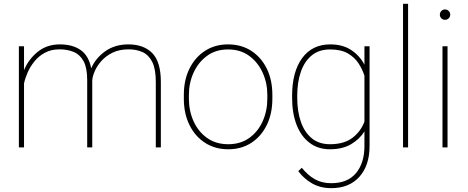

<svg xmlns="http://www.w3.org/2000/svg" viewBox="-20 -770 2447 1003"><path d="M461.9 -351.6V0H435.5V-351.6Q435.5 -415 417 -449.7Q398.4 -484.4 365.7 -498.3Q333 -512.2 291 -512.2Q247.1 -512.2 214.4 -494.4Q181.6 -476.6 159.4 -448.7Q137.2 -420.9 124 -390.4Q110.8 -359.9 105.5 -334V0H78.6V-528.3H105.5V-403.8Q128.9 -460.4 177 -499.3Q225.1 -538.1 292.5 -538.1Q358.9 -538.1 401.1 -508.8Q443.4 -479.5 456.5 -413.1Q478.5 -465.3 529.1 -501.7Q579.6 -538.1 650.9 -538.1Q731 -538.1 775.6 -492.4Q820.3 -446.8 820.3 -341.8V0H793.9V-341.8Q793.9 -409.2 775.4 -446.3Q756.8 -483.4 724.1 -498Q691.4 -512.7 649.4 -512.2Q602.5 -511.7 568.1 -494.9Q533.7 -478 510.7 -452.6Q487.8 -427.2 475.8 -400.1Q463.9 -373 461.9 -351.6Z M940.4 -253.9V-274.4Q940.4 -352.1 969.7 -411.4Q999 -470.7 1051 -504.4Q1103 -538.1 1171.4 -538.1Q1240.7 -538.1 1292.7 -504.4Q1344.7 -470.7 1373.8 -411.4Q1402.8 -352.1 1402.8 -274.4V-253.9Q1402.8 -176.8 1373.8 -117.2Q1344.7 -57.6 1293 -23.9Q1241.2 9.8 1172.4 9.8Q1103.5 9.8 1051.3 -23.9Q999 -57.6 969.7 -117.2Q940.4 -176.8 940.4 -253.9ZM966.8 -274.4V-253.9Q966.8 -190.9 991.2 -136.7Q1015.6 -82.5 1061.5 -49.6Q1107.4 -16.6 1172.4 -16.6Q1236.8 -16.6 1282.5 -49.6Q1328.1 -82.5 1352.3 -136.7Q1376.5 -190.9 1376.5 -253.9V-274.4Q1376.5 -336.4 1352.1 -390.4Q1327.6 -444.3 1282 -478Q1236.3 -511.7 1171.4 -511.7Q1106.9 -511.7 1061.3 -478Q1015.6 -444.3 991.2 -390.4Q966.8 -336.4 966.8 -274.4Z M1505.9 -259.3V-269.5Q1505.9 -394.5 1558.3 -466.3Q1610.8 -538.1 1705.1 -538.1Q1770 -538.1 1814.5 -508.8Q1858.9 -479.5 1883.8 -432.1V-528.3H1910.6V-7.3Q1910.6 94.2 1857.4 153.6Q1804.2 212.9 1710.9 212.9Q1653.3 212.9 1610.1 188Q1566.9 163.1 1538.1 124L1556.6 106.4Q1587.4 145 1624.3 166Q1661.1 187 1710 187Q1795.9 187 1839.8 134.3Q1883.8 81.5 1883.8 -7.3V-84Q1859.4 -43.5 1814.2 -16.8Q1769 9.8 1704.1 9.8Q1641.6 9.8 1597.2 -23.9Q1552.7 -57.6 1529.3 -118.2Q1505.9 -178.7 1505.9 -259.3ZM1532.7 -269.5V-259.3Q1532.7 -189 1551.5 -134.3Q1570.3 -79.6 1608.2 -48.1Q1646 -16.6 1703.6 -16.6Q1777.8 -16.6 1821.8 -50.5Q1865.7 -84.5 1883.8 -134.8V-374.5Q1874 -405.8 1854 -437.5Q1834 -469.2 1798.1 -490.5Q1762.2 -511.7 1704.6 -511.7Q1646.5 -511.7 1608.4 -480.5Q1570.3 -449.2 1551.5 -394.5Q1532.7 -339.8 1532.7 -269.5Z M2111.8 -750V0H2085.4V-750Z M2277.8 -693.4Q2277.8 -704.6 2285.6 -712.6Q2293.5 -720.7 2304.7 -720.7Q2315.9 -720.7 2324 -712.6Q2332 -704.6 2332 -693.4Q2332 -682.1 2324 -674.3Q2315.9 -666.5 2304.7 -666.5Q2293.5 -666.5 2285.6 -674.3Q2277.8 -682.1 2277.8 -693.4ZM2317.9 -528.3V0H2291.5V-528.3Z"/></svg>

Font: Vazirmatn RD UI Thin
Style: Regular
Weight: 100
Designer: Saber Rastikerdar
Foundry: Saber Rastikerdar
Version: Version 33.003